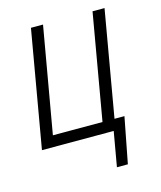

<svg xmlns="http://www.w3.org/2000/svg" viewBox="-105 -604 701 838"><g transform="rotate(-15 245.5 -185.5)"><path d="M114.3 -528.3H168.9L85.4 -50.3H309.6L392.6 -528.3H446.8L363.8 -50.3H408.7L368.7 156.7H319.3L346.7 0H22.5Z"/></g></svg>

Font: MAUL Condensed Light Italic
Style: Light Italic
Weight: 300
Italic angle: -12°
Designer: MAUL
Version: Version 1.0; 2020; ttfautohint (v1.8.3)